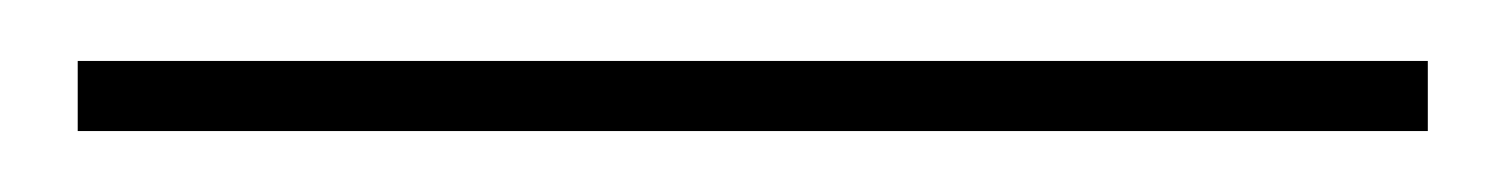

<svg xmlns="http://www.w3.org/2000/svg" viewBox="-20 60 493 63"><path d="M5.5 103V80H448.5V103Z"/></svg>

Font: Imbue 48pt Light
Style: Regular
Weight: 300
Designer: Tyler Finck
Foundry: Etcetera Type Company
Version: Version 1.102